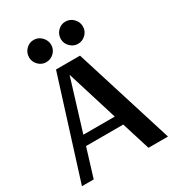

<svg xmlns="http://www.w3.org/2000/svg" viewBox="-193 -922 937 1032"><g transform="rotate(-30 275.5 -405.5)"><path d="M367 -176H136L82 0H9L202 -613H351L543 0H422ZM349 -236 251 -552 154 -236ZM109 -741Q109 -770 129 -790.5Q149 -811 177 -811Q205 -811 225.5 -790Q246 -769 246 -741Q246 -713 225.5 -693Q205 -673 177 -673Q149 -673 129 -693.5Q109 -714 109 -741ZM306 -741Q306 -770 326 -790.5Q346 -811 374 -811Q402 -811 422.5 -790.5Q443 -770 443 -741Q443 -713 422.5 -693Q402 -673 374 -673Q347 -673 326.5 -693.5Q306 -714 306 -741Z"/></g></svg>

Font: Arya
Style: Bold
Weight: 700
Designer: Eduardo Rodriguez Tunni, Modular Infotech
Foundry: Eduardo Rodriguez Tunni, Modular Infotech
Version: Version 1.002